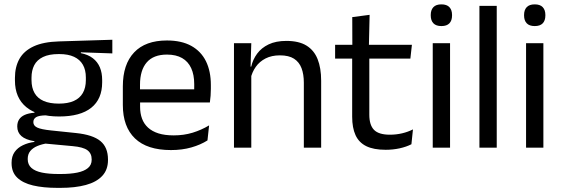

<svg xmlns="http://www.w3.org/2000/svg" viewBox="-20 -690 2626 897"><path d="M256.2 -145.8Q156.5 -145.8 103.1 -189.3Q49.8 -232.8 49.8 -314.2V-326.3Q49.8 -376.9 70.5 -414.4Q91.3 -451.9 136.8 -473.2Q182.4 -494.5 256.1 -496.6L504.8 -504.3V-440.5L357.8 -445.6L357.7 -441.8Q392.2 -434.8 414 -417.8Q435.9 -400.9 446.6 -375.3Q457.3 -349.8 457.3 -315.9V-305.2Q457.3 -227.3 406.4 -186.6Q355.4 -145.8 256.2 -145.8ZM252.6 122.9H264.2Q309.2 122.9 341.3 116.3Q373.3 109.7 390.8 95.1Q408.3 80.6 408.3 56.3V54.7Q408.3 26.5 388.2 11.7Q368.1 -3.1 319.2 -7.3L181.1 -20.1L203.9 -21Q176 -16.8 154.7 -7.9Q133.5 0.9 121.5 15.6Q109.5 30.3 109.5 52.4V53.5Q109.5 79.2 126.9 94.6Q144.3 109.9 176.4 116.4Q208.6 122.9 252.6 122.9ZM247.9 187.7Q182.2 187.7 134.2 176.4Q86.3 165 60.2 139.7Q34.1 114.4 34.1 72.2V70.2Q34.1 40.2 48.3 20.1Q62.5 0.1 86.9 -11.5Q111.2 -23.2 140.9 -27L140.6 -30.2Q99.5 -37.1 80.1 -54.2Q60.6 -71.3 60.6 -99V-99.5Q60.6 -118.3 69.2 -131.8Q77.8 -145.3 95.7 -153.3Q113.6 -161.3 141 -163.3V-173.3L233.8 -150L196.1 -151.2Q161.9 -150.7 148.9 -142.7Q135.8 -134.8 135.8 -119.7V-119.2Q135.8 -102.4 154.3 -93.9Q172.8 -85.4 217.6 -80.7L335.8 -68.4Q413.5 -60.3 449 -31.1Q484.5 -1.9 484.5 55.2V57.6Q484.5 103.2 457.5 132Q430.6 160.8 380.9 174.2Q331.3 187.7 262.6 187.7ZM255.1 -205.9Q296.8 -205.9 324.7 -218.3Q352.7 -230.7 366.9 -255.4Q381.1 -280.1 381.1 -315.8V-328Q381.1 -363.2 367.2 -387.5Q353.3 -411.9 325.9 -424.6Q298.5 -437.4 257.1 -437.4H254.1Q209 -437.4 180.9 -423.7Q152.7 -410 139.9 -385.3Q127.2 -360.6 127.2 -327.4V-316.1Q127.2 -280.2 141.3 -255.5Q155.4 -230.8 183.9 -218.3Q212.3 -205.9 255.1 -205.9Z M778.6 11.1Q667.1 11.1 610.5 -43.4Q553.9 -97.8 553.9 -199.7V-286.6Q553.9 -389.4 606.6 -445.1Q659.2 -500.9 760 -500.9Q827.9 -500.9 873.6 -475.7Q919.2 -450.4 942.2 -403.9Q965.1 -357.4 965.1 -293V-274.8Q965.1 -259.1 963.9 -243Q962.7 -226.9 960.5 -211.4H886.2Q887 -235.6 887.2 -257.1Q887.4 -278.6 887.4 -296.4Q887.4 -341 873.1 -371.8Q858.9 -402.6 830.7 -418.8Q802.4 -435 760 -435Q696.9 -435 665.5 -398.5Q634.1 -362.1 634.1 -294.1V-247.4L634.5 -237.5V-190.8Q634.5 -160.4 643.5 -135.9Q652.5 -111.3 671.6 -93.8Q690.8 -76.2 720.5 -66.8Q750.3 -57.5 791.7 -57.5Q838.8 -57.5 879.8 -70Q920.8 -82.6 956.9 -104.2L949.3 -34Q917.1 -13.5 873.9 -1.2Q830.8 11.1 778.6 11.1ZM596.6 -211.4V-272.7H943.4V-211.4Z M1399.5 0V-303.7Q1399.5 -343 1388.7 -371.5Q1378 -399.9 1353.7 -415.7Q1329.3 -431.4 1287.6 -431.4Q1249.1 -431.4 1220.8 -417Q1192.5 -402.5 1175 -377.8Q1157.5 -353 1150.5 -321.5L1136 -378.9H1153.7Q1161.3 -412.1 1181.3 -439.3Q1201.3 -466.5 1235.1 -482.7Q1268.9 -498.9 1318 -498.9Q1376.2 -498.9 1411.7 -477.1Q1447.3 -455.2 1463.8 -413.8Q1480.4 -372.3 1480.4 -312.6V0ZM1073.1 0V-488.2H1154L1150.4 -371.1L1154 -366.3V0Z M1781.9 9.8Q1725.5 9.8 1691.1 -7.2Q1656.7 -24.2 1641 -58.6Q1625.3 -93 1625.3 -144.6V-452.3H1705.4V-153.9Q1705.4 -105.9 1727.4 -83.3Q1749.4 -60.7 1801.6 -60.7Q1831 -60.7 1858.3 -67.1Q1885.6 -73.5 1909.3 -85.5L1902.1 -16.1Q1878.3 -3.9 1846.9 3Q1815.4 9.8 1781.9 9.8ZM1545.6 -416.2V-480.8H1904.4L1897.2 -416.2ZM1626.1 -473.1 1625.7 -610.1 1706.8 -620.7 1703.4 -473.1Z M2001.7 0V-488.2H2082.6V0ZM2042.2 -568.2Q2017.2 -568.2 2004.8 -581.2Q1992.4 -594.3 1992.4 -617.7V-620.2Q1992.4 -643.5 2004.8 -656.6Q2017.2 -669.6 2042.2 -669.6Q2067.2 -669.6 2079.5 -656.6Q2091.9 -643.5 2091.9 -620.2V-617.7Q2091.9 -593.9 2079.5 -581Q2067.2 -568.2 2042.2 -568.2Z M2219.8 0V-662.5H2300.7V0Z M2437.7 0V-488.2H2518.6V0ZM2478.2 -568.2Q2453.2 -568.2 2440.8 -581.2Q2428.4 -594.3 2428.4 -617.7V-620.2Q2428.4 -643.5 2440.8 -656.6Q2453.2 -669.6 2478.2 -669.6Q2503.2 -669.6 2515.5 -656.6Q2527.9 -643.5 2527.9 -620.2V-617.7Q2527.9 -593.9 2515.5 -581Q2503.2 -568.2 2478.2 -568.2Z"/></svg>

Font: Anek Odia Medium
Style: Regular
Weight: 500
Designer: Yesha Goshar & Mahesh Sahu (Odia), Yesha Goshar (Latin)
Foundry: Ek Type
Version: Version 1.003